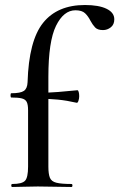

<svg xmlns="http://www.w3.org/2000/svg" viewBox="-20 -746 476 766"><path d="M29 0Q25 0 25 -6Q25 -12 29 -12Q68 -12 80 -25Q92 -38 92 -81V-306Q92 -329 86.5 -339.5Q81 -350 66.5 -353.5Q52 -357 25 -357Q22 -357 22 -365.5Q22 -374 25 -374Q62 -374 75.5 -383.5Q89 -393 90 -418Q95 -584 152 -655Q209 -726 319 -726Q374 -726 405 -711Q436 -696 436 -669Q436 -648 422 -637Q408 -626 391 -626Q369 -626 359 -637Q349 -648 341 -663Q332 -681 319.5 -693Q307 -705 281 -705Q234 -705 203.5 -643Q173 -581 173 -439V-81Q173 -52 179 -37Q185 -22 205 -17Q225 -12 265 -12Q269 -12 269 -6Q269 0 265 0Q231 0 198.5 -1Q166 -2 131 -2Q103 -2 76.5 -1Q50 0 29 0ZM286 -336Q247 -345 211.5 -348.5Q176 -352 136 -352V-376Q175 -376 211.5 -379Q248 -382 289 -386Q292 -386 294 -379Q296 -372 296 -362Q296 -353 293 -344Q290 -335 286 -336Z"/></svg>

Font: Cormorant Infant Light SemiBold
Style: Regular
Weight: 600
Version: Version 4.001